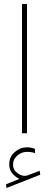

<svg xmlns="http://www.w3.org/2000/svg" viewBox="-20 -663 243 955"><path d="M76.2 227.1Q56.6 217.3 41.3 199.5Q25.9 181.6 25.9 154.8Q25.9 116.7 53.2 93.3Q80.6 69.8 112.8 69.8Q125.5 69.8 133.3 71.3Q141.1 72.8 153.8 77.1L154.3 98.6Q135.7 92.3 114.7 92.3Q86.9 92.3 65.9 110.8Q44.9 129.4 44.9 155.3Q44.9 182.1 66.7 198Q88.4 213.9 107.9 211.4Q114.3 210.9 121.6 207.5L177.2 186.5L180.2 206.1L12.2 272L9.8 253.9ZM114.3 -643.1V0H89.4V-643.1Z"/></svg>

Font: Vazirmatn FD NL Thin
Style: Regular
Weight: 100
Designer: Saber Rastikerdar
Foundry: Saber Rastikerdar
Version: Version 33.003